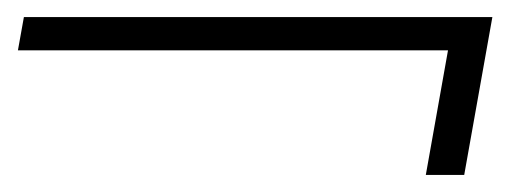

<svg xmlns="http://www.w3.org/2000/svg" viewBox="-20 -448 597 225"><path d="M479 -243 505 -389H1L8 -428H557L524 -243Z"/></svg>

Font: DM Sans 36pt ExtraLight
Style: Italic
Weight: 250
Italic angle: -10°
Designer: Colophon Foundry, Jonny Pinhorn
Foundry: Colophon Foundry
Version: Version 4.004;gftools[0.9.30]